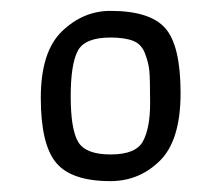

<svg xmlns="http://www.w3.org/2000/svg" viewBox="-20 -737 407 353"><path d="M183 -668Q136 -668 123 -643.5Q110 -619 110 -559.5Q110 -500 123.5 -476.5Q137 -453 183.5 -453Q230 -453 243 -477.5Q256 -502 256 -547.5Q256 -593 254.5 -607.5Q253 -622 246.5 -639Q240 -656 224.5 -662Q209 -668 183 -668ZM183 -717Q256 -717 284 -685Q312 -653 312 -566Q312 -479 274 -441.5Q236 -404 183 -404Q111 -404 83 -438Q55 -472 55 -557Q55 -642 94 -679.5Q133 -717 183 -717Z"/></svg>

Font: Gafata
Style: Regular
Weight: 400
Designer: Lautaro Hourcade
Foundry: Lautaro Hourcade
Version: Version 4.002; ttfautohint (v0.94.20-1c74) -l 7 -r 28 -G 0 -